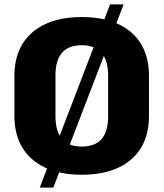

<svg xmlns="http://www.w3.org/2000/svg" viewBox="-20 -789 749 879"><path d="M354 11Q257 11 188 -21Q119 -53 82.5 -113Q46 -173 46 -258V-442Q46 -527 82.5 -587Q119 -647 188 -679Q257 -711 354 -711Q452 -711 521 -679Q590 -647 626 -587Q662 -527 662 -442V-258Q662 -173 626 -113Q590 -53 521 -21Q452 11 354 11ZM354 -118Q415 -118 445 -152.5Q475 -187 475 -257V-443Q475 -513 444.5 -547.5Q414 -582 354 -582Q294 -582 264 -547.5Q234 -513 234 -443V-257Q234 -187 264 -152.5Q294 -118 354 -118ZM546 -769 224 70H162L484 -769Z"/></svg>

Font: Pathway Extreme SemiCondensed ExtraBold
Style: Regular
Weight: 800
Width: 4
Version: Version 1.001;gftools[0.9.26]